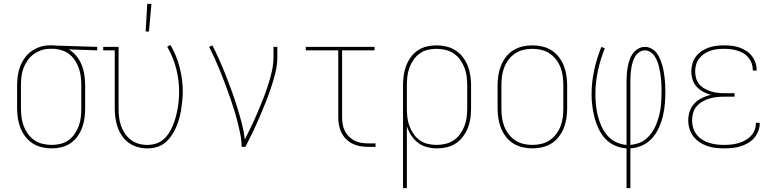

<svg xmlns="http://www.w3.org/2000/svg" viewBox="-20 -764 4040 999"><path d="M249 8Q223 8 197.5 2Q172 -4 150 -18Q128 -32 112 -53Q96 -74 86.5 -98Q77 -122 73 -148Q69 -174 69 -200V-320Q69 -345 72.5 -370Q76 -395 85 -418.5Q94 -442 108.5 -462.5Q123 -483 143.5 -497.5Q164 -512 188 -520Q212 -528 237 -528H250Q254 -528 258 -528Q262 -528 266 -527L486 -520V-502L338 -507Q361 -493 378 -472Q395 -451 405 -426Q415 -401 419 -374Q423 -347 423 -320V-200Q423 -174 419.5 -148.5Q416 -123 407 -99Q398 -75 383 -54Q368 -33 346.5 -18.5Q325 -4 300 2Q275 8 249 8ZM249 -10Q272 -10 295 -15.5Q318 -21 336.5 -34.5Q355 -48 368.5 -67.5Q382 -87 390 -109Q398 -131 400.5 -154Q403 -177 403 -200V-320Q403 -342 400.5 -364Q398 -386 391 -406.5Q384 -427 372.5 -446Q361 -465 344.5 -479Q328 -493 307 -500.5Q286 -508 264 -510H239Q216 -510 194.5 -502.5Q173 -495 154.5 -481.5Q136 -468 123 -449Q110 -430 102 -409Q94 -388 91.5 -365.5Q89 -343 89 -320V-200Q89 -176 92 -153Q95 -130 103.5 -108Q112 -86 126 -66.5Q140 -47 159.5 -34Q179 -21 202.5 -15.5Q226 -10 249 -10Z M746 8Q720 8 695.5 1Q671 -6 650.5 -20.5Q630 -35 615.5 -56Q601 -77 592.5 -101Q584 -125 580.5 -150Q577 -175 577 -200V-502H517V-520H597V-200Q597 -177 599.5 -154.5Q602 -132 609.5 -110.5Q617 -89 629.5 -70Q642 -51 660 -37Q678 -23 700.5 -16.5Q723 -10 745 -10Q768 -10 790 -16.5Q812 -23 829 -37.5Q846 -52 858.5 -71Q871 -90 879.5 -111Q888 -132 894 -153.5Q900 -175 904 -197.5Q908 -220 910 -242.5Q912 -265 912 -287Q912 -348 896.5 -408Q881 -468 850 -521L867 -530Q899 -475 915 -412.5Q931 -350 931 -287Q931 -263 928.5 -238.5Q926 -214 922 -190Q918 -166 911 -142.5Q904 -119 894 -97Q884 -75 870 -55Q856 -35 837 -20Q818 -5 794 1.5Q770 8 746 8ZM738 -600 746 -744H768L755 -600Z M1237 0Q1237 -34 1230 -68Q1223 -102 1214.5 -135Q1206 -168 1195.5 -201Q1185 -234 1173.5 -266.5Q1162 -299 1150 -331Q1138 -363 1125 -395Q1112 -427 1098 -458Q1084 -489 1068 -520L1085 -528Q1105 -489 1122.5 -449.5Q1140 -410 1156 -369.5Q1172 -329 1186.5 -288.5Q1201 -248 1214 -206.5Q1227 -165 1238 -123Q1249 -81 1254 -38Q1271 -72 1287.5 -106.5Q1304 -141 1319 -176Q1334 -211 1348 -246.5Q1362 -282 1374 -318.5Q1386 -355 1394.5 -392.5Q1403 -430 1403 -468V-520H1423V-468Q1423 -426 1413 -385.5Q1403 -345 1389.5 -305.5Q1376 -266 1360.5 -227Q1345 -188 1328.5 -150Q1312 -112 1294 -74.5Q1276 -37 1257 0Z M1895 0Q1874 0 1853.5 -3.5Q1833 -7 1814.5 -16Q1796 -25 1781 -40Q1766 -55 1756.5 -74Q1747 -93 1743.5 -113.5Q1740 -134 1740 -155V-502H1571V-520H1929V-502H1760V-155Q1760 -136 1763 -118Q1766 -100 1774 -83.5Q1782 -67 1795 -54Q1808 -41 1824 -32.5Q1840 -24 1858.5 -21Q1877 -18 1895 -18H1934V0Z M2077 215V-320Q2077 -346 2080.5 -371.5Q2084 -397 2093 -421Q2102 -445 2117 -466Q2132 -487 2153.5 -501.5Q2175 -516 2200 -522Q2225 -528 2251 -528Q2277 -528 2302.5 -522Q2328 -516 2350 -502Q2372 -488 2388 -467Q2404 -446 2413.5 -422Q2423 -398 2427 -372Q2431 -346 2431 -320V-200Q2431 -174 2427.5 -148.5Q2424 -123 2414.5 -99Q2405 -75 2389.5 -54Q2374 -33 2352.5 -18.5Q2331 -4 2305.5 2Q2280 8 2254 8Q2228 8 2202 1.5Q2176 -5 2155 -21Q2134 -37 2119.5 -59.5Q2105 -82 2097 -107V215ZM2251 -10Q2274 -10 2297.5 -15.5Q2321 -21 2340.5 -34Q2360 -47 2374 -66.5Q2388 -86 2396.5 -108Q2405 -130 2408 -153Q2411 -176 2411 -200V-320Q2411 -344 2408 -367Q2405 -390 2396.5 -412Q2388 -434 2374 -453.5Q2360 -473 2340.5 -486Q2321 -499 2297.5 -504.5Q2274 -510 2251 -510Q2228 -510 2205 -504.5Q2182 -499 2163.5 -485.5Q2145 -472 2131.5 -452.5Q2118 -433 2110 -411Q2102 -389 2099.5 -366Q2097 -343 2097 -320V-200Q2097 -177 2099.5 -154Q2102 -131 2110 -109Q2118 -87 2131.5 -67.5Q2145 -48 2163.5 -34.5Q2182 -21 2205 -15.5Q2228 -10 2251 -10Z M2750 8Q2724 8 2698 2Q2672 -4 2650 -18Q2628 -32 2612 -53Q2596 -74 2586.5 -98Q2577 -122 2573 -148Q2569 -174 2569 -200V-320Q2569 -346 2573 -372Q2577 -398 2586.5 -422Q2596 -446 2612 -467Q2628 -488 2650 -502Q2672 -516 2698 -522Q2724 -528 2750 -528Q2776 -528 2802 -522Q2828 -516 2850 -502Q2872 -488 2888 -467Q2904 -446 2913.5 -422Q2923 -398 2927 -372Q2931 -346 2931 -320V-200Q2931 -174 2927 -148Q2923 -122 2913.5 -98Q2904 -74 2888 -53Q2872 -32 2850 -18Q2828 -4 2802 2Q2776 8 2750 8ZM2750 -10Q2774 -10 2797 -15.5Q2820 -21 2839.5 -34Q2859 -47 2873.5 -66Q2888 -85 2896.5 -107Q2905 -129 2908 -152.5Q2911 -176 2911 -200V-320Q2911 -344 2908 -367.5Q2905 -391 2896.5 -413Q2888 -435 2873.5 -454Q2859 -473 2839.5 -486Q2820 -499 2797 -504.5Q2774 -510 2750 -510Q2726 -510 2703 -504.5Q2680 -499 2660.5 -486Q2641 -473 2626.5 -454Q2612 -435 2603.5 -413Q2595 -391 2592 -367.5Q2589 -344 2589 -320V-200Q2589 -176 2592 -152.5Q2595 -129 2603.5 -107Q2612 -85 2626.5 -66Q2641 -47 2660.5 -34Q2680 -21 2703 -15.5Q2726 -10 2750 -10Z M3240 215V8Q3209 6 3180 -6.5Q3151 -19 3130 -41.5Q3109 -64 3095.5 -92Q3082 -120 3074 -150Q3066 -180 3062 -211Q3058 -242 3058 -273Q3058 -336 3071.5 -398.5Q3085 -461 3109 -520L3127 -513Q3104 -456 3091 -395.5Q3078 -335 3078 -273Q3078 -244 3081 -216Q3084 -188 3091 -160Q3098 -132 3110 -106Q3122 -80 3140.5 -58.5Q3159 -37 3185.5 -24.5Q3212 -12 3240 -10V-343Q3240 -362 3241.5 -380.5Q3243 -399 3246.5 -417.5Q3250 -436 3256 -453.5Q3262 -471 3273 -486Q3284 -501 3300.5 -510.5Q3317 -520 3336 -520Q3353 -520 3369 -511.5Q3385 -503 3395.5 -489.5Q3406 -476 3413 -460Q3420 -444 3425 -427.5Q3430 -411 3433 -394Q3436 -377 3438 -359.5Q3440 -342 3441 -324.5Q3442 -307 3442 -290Q3442 -258 3439.5 -225.5Q3437 -193 3429.5 -161.5Q3422 -130 3408.5 -100Q3395 -70 3373.5 -45.5Q3352 -21 3322 -7.5Q3292 6 3260 8V215ZM3260 -10Q3282 -12 3303.5 -19.5Q3325 -27 3342 -41.5Q3359 -56 3372 -75Q3385 -94 3393.5 -114.5Q3402 -135 3408 -157Q3414 -179 3417 -201Q3420 -223 3421 -245.5Q3422 -268 3422 -291Q3422 -306 3421.5 -321.5Q3421 -337 3419.5 -352.5Q3418 -368 3415.5 -383.5Q3413 -399 3409.5 -414Q3406 -429 3400.5 -443.5Q3395 -458 3386.5 -471Q3378 -484 3364.5 -493Q3351 -502 3336 -502Q3320 -502 3306 -492.5Q3292 -483 3284 -469Q3276 -455 3271.5 -439.5Q3267 -424 3264.5 -408Q3262 -392 3261 -375.5Q3260 -359 3260 -343Z M3747 8Q3725 8 3702.5 5.5Q3680 3 3659 -4.5Q3638 -12 3619.5 -24.5Q3601 -37 3587.5 -54.5Q3574 -72 3567.5 -94Q3561 -116 3561 -138Q3561 -162 3569 -185.5Q3577 -209 3594 -226.5Q3611 -244 3633 -254.5Q3655 -265 3679 -271Q3658 -276 3638.5 -286.5Q3619 -297 3604.5 -313Q3590 -329 3583.5 -350Q3577 -371 3577 -393Q3577 -413 3582.5 -433Q3588 -453 3600.5 -469.5Q3613 -486 3630 -497.5Q3647 -509 3666.5 -516Q3686 -523 3706.5 -525.5Q3727 -528 3747 -528Q3767 -528 3786.5 -526Q3806 -524 3825 -517.5Q3844 -511 3861 -500.5Q3878 -490 3890.5 -474.5Q3903 -459 3910 -440Q3917 -421 3917 -401V-397H3897V-400Q3897 -418 3891 -434.5Q3885 -451 3874 -464.5Q3863 -478 3847.5 -487Q3832 -496 3815.5 -501Q3799 -506 3781.5 -508Q3764 -510 3747 -510Q3729 -510 3711 -508Q3693 -506 3676 -500Q3659 -494 3644 -484Q3629 -474 3618 -460Q3607 -446 3602 -428Q3597 -410 3597 -392Q3597 -374 3602 -356.5Q3607 -339 3618.5 -325.5Q3630 -312 3646 -303Q3662 -294 3679 -288.5Q3696 -283 3714 -281Q3732 -279 3750 -279H3802V-261H3750Q3730 -261 3710.5 -259Q3691 -257 3672 -251.5Q3653 -246 3635.5 -236Q3618 -226 3605 -211Q3592 -196 3586.5 -177Q3581 -158 3581 -138Q3581 -118 3586.5 -99Q3592 -80 3604.5 -64Q3617 -48 3633.5 -37.5Q3650 -27 3669 -21Q3688 -15 3707.5 -12.5Q3727 -10 3747 -10Q3766 -10 3784.5 -12Q3803 -14 3821 -19Q3839 -24 3856 -33Q3873 -42 3886 -55.5Q3899 -69 3906 -86.5Q3913 -104 3913 -123V-125H3933V-122Q3933 -101 3925 -81Q3917 -61 3903 -45Q3889 -29 3870 -18.5Q3851 -8 3831 -2Q3811 4 3789.5 6Q3768 8 3747 8Z"/></svg>

Font: Iosevka Curly Slab Thin
Style: Regular
Weight: 100
Monospace: yes
Designer: Belleve Invis
Foundry: Belleve Invis
Version: Version 22.1.2; ttfautohint (v1.8.4)